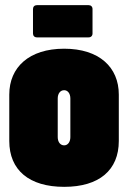

<svg xmlns="http://www.w3.org/2000/svg" viewBox="-20 -717 497 745"><path d="M123 -572H324C333 -572 339 -578 339 -587V-682C339 -691 333 -697 324 -697H123C114 -697 108 -691 108 -682V-587C108 -578 114 -572 123 -572ZM229 8C365 8 441 -57 441 -170V-350C441 -456 365 -528 229 -528C93 -528 16 -456 16 -350V-170C16 -57 93 8 229 8ZM229 -153C214 -153 204 -166 204 -185V-335C204 -354 214 -367 229 -367C243 -367 253 -354 253 -335V-185C253 -166 243 -153 229 -153Z"/></svg>

Font: Barlow Condensed Black
Style: Regular
Weight: 900
Width: 3
Designer: Jeremy Tribby
Foundry: Tribby Type
Version: Version 1.422;hotconv 1.0.109;makeotfexe 2.5.65596